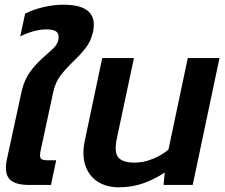

<svg xmlns="http://www.w3.org/2000/svg" viewBox="-20 -787 959 817"><path d="M105 0Q40 0 18.5 -27Q-3 -54 10 -112L72 -398Q83 -446 106.5 -479Q130 -512 156.5 -535.5Q183 -559 203.5 -578Q224 -597 228 -616Q233 -641 221 -651.5Q209 -662 178 -662Q151 -662 122.5 -654Q94 -646 66 -632L87 -729Q122 -747 166 -757Q210 -767 250 -767Q400 -767 376 -652Q367 -611 343.5 -581.5Q320 -552 291.5 -525Q263 -498 239 -467.5Q215 -437 206 -393L153 -147Q148 -124 152.5 -114.5Q157 -105 182 -105H219L197 0Z M485 10Q434 10 396.5 -13.5Q359 -37 343.5 -82Q328 -127 341 -189L415 -540H550L477 -197Q465 -139 483.5 -117Q502 -95 553 -95Q591 -95 630.5 -111Q670 -127 697 -151L779 -540H914L800 0H676L681 -53Q638 -24 589.5 -7Q541 10 485 10Z"/></svg>

Font: Kanit Medium
Style: Italic
Weight: 500
Italic angle: -12°
Designer: Katatrad Team
Foundry: CadsonDemak
Version: Version 2.000; ttfautohint (v1.8.3)